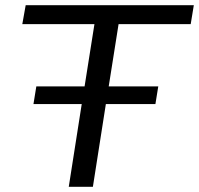

<svg xmlns="http://www.w3.org/2000/svg" viewBox="-20 -720 767 740"><path d="M715 -627H437L399 -387H590L579 -319H388L338 0H245L295 -319H109L120 -387H306L344 -627H66L79 -700H727Z"/></svg>

Font: Georama Extended
Style: Italic
Weight: 400
Width: 7
Italic angle: -9°
Designer: Jean-Baptiste Levee
Foundry: Production Type
Version: Version 1.000